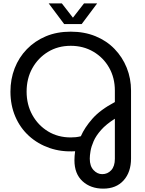

<svg xmlns="http://www.w3.org/2000/svg" viewBox="-20 -900 862 1140"><path d="M593 220Q518 220 470 176Q422 132 422 52Q422 39 423 25.5Q424 12 426 -2Q345 3 275 -21Q205 -45 152.5 -92.5Q100 -140 71 -207.5Q42 -275 42 -356Q42 -430 67 -494.5Q92 -559 139.5 -608Q187 -657 252.5 -684.5Q318 -712 400 -712Q481 -712 547 -685Q613 -658 660 -609.5Q707 -561 732.5 -497.5Q758 -434 758 -362V41Q758 122 714 171Q670 220 593 220ZM400 -84Q416 -84 430 -85.5Q444 -87 460 -91Q482 -142 528.5 -195Q575 -248 662 -294V-362Q662 -438 628 -498Q594 -558 534.5 -593Q475 -628 400 -628Q324 -628 265 -592Q206 -556 172 -495Q138 -434 138 -356Q138 -279 172 -217.5Q206 -156 265 -120Q324 -84 400 -84ZM587 134Q619 134 640.5 110.5Q662 87 662 43V-195Q610 -162 580 -128Q550 -94 536 -62Q522 -30 517.5 -3Q513 24 513 42Q513 86 535.5 110Q558 134 587 134ZM361 -757 269 -880H347L413 -795L479 -880H557L465 -757Z"/></svg>

Font: MuseoModerno
Style: Regular
Weight: 400
Designer: Pablo Cosgaya, Héctor Gatti, Marcela Romero, and the Authors of The MuseoModerno Project.
Foundry: Omnibus-Type Team
Version: Version 1.001